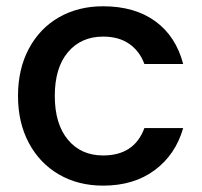

<svg xmlns="http://www.w3.org/2000/svg" viewBox="-20 -580 640 609"><path d="M37.1 -275.9Q37.1 -360.8 71.5 -425.5Q106 -490.2 167 -525.1Q228 -560.1 307.1 -560.1Q407.2 -560.1 472.7 -512.5Q538.1 -464.8 561 -377H438Q422.9 -418 389.9 -440.9Q356.9 -463.9 307.1 -463.9Q237.3 -463.9 195.6 -414.6Q153.8 -365.2 153.8 -275.9Q153.8 -187 195.3 -137Q236.8 -86.9 307.1 -86.9Q406.2 -86.9 438 -173.8H561Q537.1 -89.8 470.9 -40.5Q404.8 8.8 307.1 8.8Q228 8.8 167 -26.6Q106 -62 71.5 -126.5Q37.1 -190.9 37.1 -275.9Z"/></svg>

Font: Poppins Medium
Style: Regular
Weight: 500
Designer: Ninad Kale (Devanagari), Jonny Pinhorn (Latin)
Foundry: Indian Type Foundry
Version: 4.004